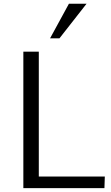

<svg xmlns="http://www.w3.org/2000/svg" viewBox="-20 -980 576 1000"><path d="M101.6 0V-710.9H182.1V-60.5H525.9L523.9 0ZM240.7 -780.3 338.9 -960.4H430.7L289.6 -780.3Z"/></svg>

Font: Comme Light
Style: Regular
Weight: 300
Version: Version 1.000;gftools[0.9.27]